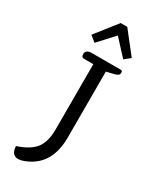

<svg xmlns="http://www.w3.org/2000/svg" viewBox="-233 -980 858 1055"><g transform="rotate(30 195.5 -452.5)"><path d="M91 -781 198 -917H240L347 -781L310 -751L219 -850L128 -751ZM38 -44Q117 -70 149 -112Q181 -154 181 -232V-646H122Q105 -646 105 -667Q105 -680 114.5 -687.5Q124 -695 141 -695H327Q338 -695 338 -682Q338 -672 331.5 -666.5Q325 -661 311 -657L261 -645V-227Q261 -57 132 -1Q103 12 82 12Q63 12 51 -1.5Q39 -15 38 -44Z"/></g></svg>

Font: Maitree
Style: Regular
Weight: 400
Designer: CadsonDemak Team
Foundry: CadsonDemak
Version: Version 1.000